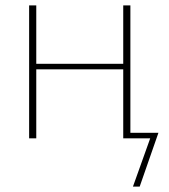

<svg xmlns="http://www.w3.org/2000/svg" viewBox="-20 -513 628 712"><path d="M567.5 -20.5 498 179H473L537 0H437V-256H114.5V0H88V-493H114.5V-276.5H437V-493H463.5V-20.5Z"/></svg>

Font: Lato ExtraLight
Style: Regular
Weight: 275
Designer: Lukasz Dziedzic with Adam Twardoch and Botio Nikoltchev
Foundry: tyPoland Lukasz Dziedzic
Version: Version 2.015; 2015-08-06; http://www.latofonts.com/